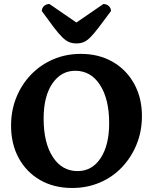

<svg xmlns="http://www.w3.org/2000/svg" viewBox="-20 -923 760 955"><path d="M339 12Q248 12 179.5 -27.5Q111 -67 73 -137Q35 -207 35 -298Q35 -374 61.5 -439Q88 -504 135 -552.5Q182 -601 245 -628Q308 -655 382 -655Q472 -655 540.5 -615.5Q609 -576 647.5 -506Q686 -436 686 -346Q686 -270 659.5 -205Q633 -140 586.5 -91Q540 -42 476.5 -15Q413 12 339 12ZM366 -72Q438 -72 480.5 -136.5Q523 -201 523 -310Q523 -430 477.5 -500.5Q432 -571 354 -571Q284 -571 240.5 -507.5Q197 -444 197 -333Q197 -213 242.5 -142.5Q288 -72 366 -72ZM360 -707Q340 -707 324 -713.5Q308 -720 290 -737.5Q272 -755 248 -786.5Q224 -818 188 -868Q188 -883 199 -893Q210 -903 226 -903L360 -811L494 -903Q510 -903 521 -893Q532 -883 532 -868Q495 -818 471 -786.5Q447 -755 429.5 -737.5Q412 -720 396 -713.5Q380 -707 360 -707Z"/></svg>

Font: Petrona ExtraBold
Style: Regular
Weight: 800
Designer: Ringo R. Seeber
Foundry: Ringo R. Seeber
Version: Version 2.001; ttfautohint (v1.8.3)